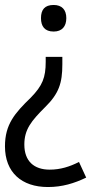

<svg xmlns="http://www.w3.org/2000/svg" viewBox="-44 -560 433 773"><path d="M223 -487C223 -521 205 -540 172 -540C136 -540 121 -521 121 -487C121 -454 136 -433 172 -433C206 -433 223 -454 223 -487ZM207 -301V-331H140V-311C140 -248 127 -215 80 -167C15 -104 -24 -59 -24 29C-24 134 43 193 149 193C207 193 255 178 303 155L274 92C237 111 199 123 156 123C93 123 54 89 54 22C54 -39 82 -73 137 -128C193 -183 207 -225 207 -301Z"/></svg>

Font: Noto Sans Oriya Cond
Style: Regular
Weight: 400
Width: 3
Designer: Amélie Bonet and Sol Matas
Foundry: Google LLC
Version: Version 2.006